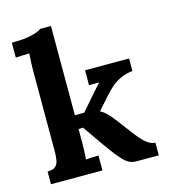

<svg xmlns="http://www.w3.org/2000/svg" viewBox="-90 -640 627 712"><g transform="rotate(-15 223.0 -283.5)"><path d="M18.7 0V-48.8Q40 -48.8 49.3 -57.2Q58.7 -65.6 61.2 -80.7Q63.8 -95.7 63.8 -115.5V-424.3Q63.8 -437.8 64.5 -455.6Q65.3 -473.4 66.7 -489.5Q54.3 -489.2 38.3 -488.6Q22.4 -488.1 14.3 -487.3V-544.6Q66 -544.6 94.1 -552.3Q122.1 -560 129.1 -566.9H170.5V-224.4H206.5L260.7 -286.8Q270.3 -297.4 276.7 -304.9Q283.1 -312.4 290.1 -318.3H250.1V-375.5H419.1V-327.5Q392.4 -324.5 372.2 -315Q352 -305.5 337.6 -292.8Q323.1 -280.2 312.4 -268.1L264.4 -214.2Q275.8 -208.3 286.6 -198.2Q297.4 -188.1 313.2 -167.6L363.4 -101.2Q367.8 -95.7 375 -86.9Q382.1 -78.1 391.1 -69.5Q400.1 -60.9 410.7 -54.8Q421.3 -48.8 432.7 -48.8V0H346.2Q322 0 304 -16.9Q286 -33.7 262.9 -65.3Q242.8 -92.4 220.9 -124.3Q199.1 -156.2 187.8 -172L170.5 -171.3V-121Q170.5 -110.4 170 -91.1Q169.4 -71.9 167.6 -55Q179.3 -56.1 193.6 -56.7Q207.9 -57.2 216.4 -57.2V0Z"/></g></svg>

Font: Parastoo
Style: Regular
Weight: 400
Foundry: Saber Rastikerdar (saber.rastikerdar@gmail.com)
Version: Version 3.000